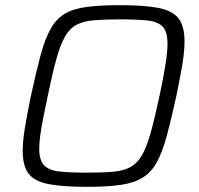

<svg xmlns="http://www.w3.org/2000/svg" viewBox="-20 -716 770 744"><path d="M318 8Q224 8 169 -2.5Q114 -13 91 -43Q68 -73 68 -131Q68 -168 76.5 -221Q85 -274 100 -345Q120 -438 137 -501Q154 -564 175.5 -603Q197 -642 230 -662Q263 -682 315 -689Q367 -696 444 -696Q538 -696 593 -685.5Q648 -675 671.5 -645Q695 -615 695 -556Q695 -517 686.5 -465.5Q678 -414 663 -343Q643 -251 626 -188.5Q609 -126 587.5 -87Q566 -48 532.5 -27.5Q499 -7 447.5 0.5Q396 8 318 8ZM318 -47Q378 -47 418 -50.5Q458 -54 484.5 -68Q511 -82 529.5 -113.5Q548 -145 563.5 -200.5Q579 -256 598 -344Q613 -415 621 -464.5Q629 -514 629 -547Q629 -592 611 -612Q593 -632 552.5 -636.5Q512 -641 444 -641Q384 -641 343.5 -637.5Q303 -634 276.5 -620Q250 -606 232 -574.5Q214 -543 198.5 -487.5Q183 -432 165 -344Q155 -297 147.5 -259Q140 -221 136 -192Q132 -163 132 -140Q132 -96 150.5 -76Q169 -56 210 -51.5Q251 -47 318 -47Z"/></svg>

Font: Saira Thin Light
Style: Italic
Weight: 300
Italic angle: -12°
Version: Version 1.101